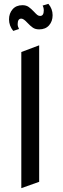

<svg xmlns="http://www.w3.org/2000/svg" viewBox="-20 -966 330 1000"><path d="M184 -19 91 14V-695L184 -730ZM254 -887Q254 -855 235.5 -834Q217 -813 184 -813Q164 -813 151 -822Q138 -831 122 -848Q103 -869 91 -869Q72 -869 72 -840Q72 -828 79 -815L49 -805Q27 -832 27 -865Q27 -896 45.5 -917.5Q64 -939 97 -939Q116 -939 129 -930Q142 -921 157 -905Q168 -893 174.5 -888Q181 -883 189 -883Q208 -883 208 -912Q208 -926 202 -937L232 -946Q254 -920 254 -887Z"/></svg>

Font: Amita
Style: Regular
Weight: 400
Designer: Eduardo Rodriguez Tunni, Modular Infotech, Brian J. Bonislawsky
Foundry: Eduardo Rodriguez Tunni, Modular Infotech, Brian J. Bonislawsky
Version: Version 1.004